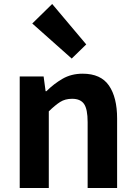

<svg xmlns="http://www.w3.org/2000/svg" viewBox="-20 -944 681 964"><path d="M79 0V-560H199L209 -486H213Q250 -523 294 -548.5Q338 -574 395 -574Q486 -574 527 -514.5Q568 -455 568 -349V0H420V-331Q420 -396 402 -422Q384 -448 342 -448Q307 -448 282 -432Q257 -416 225 -385V0ZM142 -826 242 -924 413 -721 340 -650Z"/></svg>

Font: Kinto Sans
Style: Bold
Weight: 700
Designer: Authors: Ryoko NISHIZUKA  (kana & ideographs); Paul D. Hunt (Latin, Greek & Cyrillic); Wenlong ZHANG  (bopomofo); Sandol
Foundry: Adobe Systems Incorporated, ookami Inc.
Version: Version 0.001